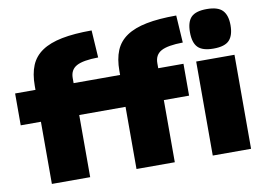

<svg xmlns="http://www.w3.org/2000/svg" viewBox="-84 -954 1495 1086"><g transform="rotate(-10 663.0 -411.0)"><path d="M130 -357H14V-540H131V-563Q131 -632 151 -680Q171 -728 215.5 -758Q260 -788 330.5 -802Q401 -816 502 -816L512 -659Q425 -658 387.5 -637.5Q350 -617 350 -569V-540H617V-563Q617 -632 637 -680Q657 -728 701.5 -758Q746 -788 816.5 -802Q887 -816 988 -816L998 -659Q911 -658 873.5 -637.5Q836 -617 836 -569V-540H981V-357H836V0H616V-357H350V0H130ZM1054 -540H1274V0H1054ZM1164 -595Q1101 -595 1074.5 -622Q1048 -649 1048 -709Q1048 -769 1074.5 -795.5Q1101 -822 1164 -822Q1228 -822 1254.5 -794Q1281 -766 1281 -709Q1281 -651 1255 -623Q1229 -595 1164 -595Z"/></g></svg>

Font: Plata Sans Black
Style: Regular
Weight: 900
Designer: Pablo Impallari, Andres Torresi, & Cristiano Sobral
Foundry: Pablo Impallari, Andres Torresi, & Cristiano Sobral
Version: Version 1.00;December 28, 2019;FontCreator 12.0.0.2547 64-bi